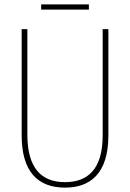

<svg xmlns="http://www.w3.org/2000/svg" viewBox="-20 -847 594 877"><path d="M386 -827H168V-803H386ZM475 -228V-714H449V-228C449 -72 379 -15 277 -15C169 -15 105 -79 105 -232V-714H79V-228C79 -66 150 10 277 10C390 10 475 -52 475 -228Z"/></svg>

Font: Noto Sans Malayalam Condensed Thin
Style: Regular
Weight: 100
Width: 3
Designer: Jelle Bosma - Monotype Design Team
Foundry: Monotype Imaging Inc.
Version: Version 2.104